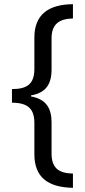

<svg xmlns="http://www.w3.org/2000/svg" viewBox="-20 -736 407 916"><path d="M328 160V92C258 91 226 63 226 -3V-152C226 -221 199 -263 128 -276V-281C198 -293 226 -333 226 -405V-553C226 -621 262 -646 328 -648V-716C206 -715 144 -662 144 -557V-407C144 -335 109 -311 37 -311V-246C115 -246 144 -215 144 -149V0C144 108 207 158 328 160Z"/></svg>

Font: Noto Sans Lao Condensed
Style: Regular
Weight: 400
Width: 3
Designer: Monotype Design Team
Foundry: Monotype Imaging Inc.
Version: Version 2.004